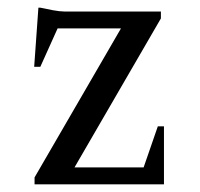

<svg xmlns="http://www.w3.org/2000/svg" viewBox="-20 -480 522 500"><path d="M70 0V-18L295 -406H130L85 -306H69L80 -460H85Q98 -457 117 -453.5Q136 -450 148 -450H399V-432L174 -44H354L391 -151H407V0Z"/></svg>

Font: Spectral
Style: Regular
Weight: 400
Designer: Jean-Baptiste Levee
Foundry: Production Type
Version: Version 1.002